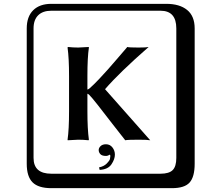

<svg xmlns="http://www.w3.org/2000/svg" viewBox="-20 -774 1140 1006"><path d="M535.2 -18.1Q556.2 -18.1 569.1 -1.5Q582 15.1 582 36.1Q582 60.1 564 86.9Q545.9 113.8 502 116.2L499 103Q523.9 98.1 539.1 83Q554.2 67.9 556.2 58.8Q558.1 49.8 558.1 43.9Q558.1 40 556.2 36.1Q544.9 43 535.2 43Q514.2 43 505.6 33.4Q497.1 23.9 497.1 12.2Q497.1 1 507.1 -8.5Q517.1 -18.1 535.2 -18.1ZM341.8 -375Q341.8 -469.2 334 -524.9L335.9 -527.8Q363.8 -524.9 390.1 -524.9L444.8 -527.8L445.8 -524.9Q438 -473.1 438 -375V-304.7Q443.8 -306.6 448.2 -310.1Q471.2 -330.1 499 -359.6Q526.9 -389.2 545.4 -410.2Q564 -431.2 598.4 -471.2Q632.8 -511.2 647 -527.8Q655.8 -524.9 706.1 -524.9Q747.1 -524.9 758.8 -527.8Q605 -393.1 530.8 -307.1V-306.2L767.1 -39.1Q752 -42 705.1 -42Q648.9 -42 636.2 -39.1Q612.3 -68.8 567.1 -127.4Q522 -186 490.5 -226.1Q459 -266.1 445.8 -278.8Q442.9 -280.8 438 -283.2V-191.9Q438 -97.7 445.8 -42L443.8 -39.1Q416 -42 390.1 -42L335 -39.1L334 -42Q341.8 -95.2 341.8 -191.9ZM249 -717.8Q204.1 -717.8 179.9 -693.8Q155.8 -669.9 155.8 -625V53.2Q155.8 136.2 249 136.2H820.8Q865.7 136.2 884.8 117.2Q903.8 98.1 903.8 53.2V-625Q903.8 -717.8 820.8 -717.8ZM1000 84Q1000 152.8 973.4 182.4Q946.8 211.9 880.9 211.9H249Q181.2 211.9 150.6 181.4Q120.1 150.9 120.1 84V-625Q120.1 -687 154.1 -720.5Q188 -753.9 249 -753.9H851.1Q920.9 -753.9 960.4 -721.9Q1000 -689.9 1000 -625Z"/></svg>

Font: Linux Biolinum Keyboard O
Style: Regular
Weight: 700
Designer: Philipp H. Poll
Foundry: Philipp H. Poll
Version: Version 0.6.1